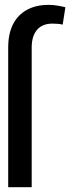

<svg xmlns="http://www.w3.org/2000/svg" viewBox="-20 -781 307 801"><path d="M112.2 0H14.2V-583.1Q14.2 -640.6 34.6 -680.2Q55 -719.8 92.9 -740.2Q130.7 -760.7 183.2 -760.7Q200.3 -760.7 218 -757.8Q235.8 -755 252.8 -750.7L241.5 -678.3Q233 -680.4 222.3 -681.5Q211.6 -682.5 198.9 -682.5Q156.2 -682.5 134.2 -656.2Q112.2 -630 112.2 -583.1Z"/></svg>

Font: InterMG
Style: Regular
Weight: 400
Designer: Rasmus Andersson
Foundry: rsms
Version: Version 3.019;December 26, 2023;FontCreator 15.0.0.2955 64-b